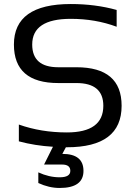

<svg xmlns="http://www.w3.org/2000/svg" viewBox="-20 -723 670 949"><path d="M241.7 2.4Q152.8 -2.9 73.2 -24.4V-107.4Q183.1 -68.4 310.5 -68.4Q490.7 -68.4 490.7 -200.2Q490.7 -312.5 357.9 -312.5H268.1Q48.8 -312.5 48.8 -502.9Q48.8 -703.1 329.6 -703.1Q451.7 -703.1 556.6 -673.8V-590.8Q451.7 -629.9 329.6 -629.9Q139.2 -629.9 139.2 -502.9Q139.2 -390.6 268.1 -390.6H357.9Q581.1 -390.6 581.1 -200.2Q581.1 4.9 310.5 4.9H305.7L288.1 37.6Q392.6 37.6 392.6 121.6Q392.6 206.1 274.9 206.1Q222.2 206.1 169.4 181.6V128.9Q222.2 153.3 274.9 153.3Q327.6 153.3 327.6 121.6Q327.6 90.3 287.1 90.3H197.8Z"/></svg>

Font: Voltera
Style: Regular
Weight: 400
Designer: Bernd Montag
Version: Version 1.301